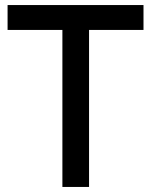

<svg xmlns="http://www.w3.org/2000/svg" viewBox="-20 -740 598 760"><path d="M332.5 0V-621.5H548V-720H10V-621.5H227V0Z"/></svg>

Font: Vela Sans SemBd
Style: Regular
Weight: 600
Designer: Principal design: Mikhail Sharanda - project Manrope.
Design modification: Ravid Balaliev
Foundry: Mikhail Sharanda
Version: Version 1.001